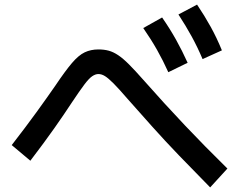

<svg xmlns="http://www.w3.org/2000/svg" viewBox="-20 -825 1040 835"><path d="M894 -10Q820 -85 758 -149.5Q696 -214 641.5 -275Q587 -336 533 -397Q496 -440 473.5 -462.5Q451 -485 436.5 -494Q422 -503 408 -503Q395 -503 381 -493.5Q367 -484 347 -457.5Q327 -431 293 -380Q259 -328 216 -267Q173 -206 112 -126L31 -194Q93 -274 139 -337.5Q185 -401 221 -453Q264 -517 293 -551Q322 -585 348.5 -597.5Q375 -610 408 -610Q433 -610 453 -604.5Q473 -599 494 -585Q515 -571 541 -545Q567 -519 604 -477Q695 -374 783.5 -280.5Q872 -187 969 -92ZM712 -511Q689 -562 663 -608Q637 -654 603 -703L685 -749Q719 -700 745.5 -652.5Q772 -605 796 -552ZM861 -568Q839 -620 813.5 -666.5Q788 -713 756 -762L837 -805Q870 -756 896.5 -708Q923 -660 945 -606Z"/></svg>

Font: M PLUS 2 Medium
Style: Regular
Weight: 500
Designer: Coji Morishita
Foundry: UNDERFOREST DESIGN
Version: Version 1.001